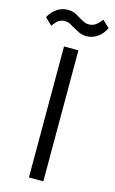

<svg xmlns="http://www.w3.org/2000/svg" viewBox="-179 -940 595 991"><g transform="rotate(15 118.5 -444.0)"><path d="M-7 -786 -45 -822Q-30 -851 -3.5 -869.5Q23 -888 54 -888Q74 -888 89 -882.5Q104 -877 124 -863Q142 -853 153 -848Q164 -843 177 -843Q197 -843 212.5 -853.5Q228 -864 244 -886L282 -851Q267 -819 240 -800Q213 -781 181 -781Q161 -781 146 -787.5Q131 -794 110 -806Q92 -817 81 -822.5Q70 -828 56 -828Q37 -828 22.5 -818.5Q8 -809 -7 -786ZM84 -700H161V0H84Z"/></g></svg>

Font: Haskoy
Style: Regular
Weight: 400
Designer: Ertekin Erdin
Foundry: Ertekin Erdin
Version: Version 1.500